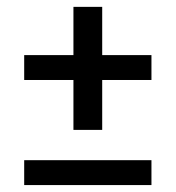

<svg xmlns="http://www.w3.org/2000/svg" viewBox="-20 -534 507 554"><path d="M49.8 -71.8H417V0H49.8ZM274.9 -303.2V-159.2H191.9V-303.2H49.8V-375H191.9V-514.2H274.9V-375H417V-303.2Z"/></svg>

Font: Trocchi
Style: Regular
Weight: 400
Designer: vernon adams
Version: Version 1.0; ttfautohint (v0.8) -l 6 -r 50 -G 100